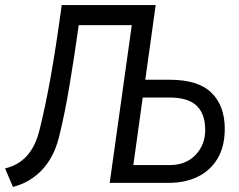

<svg xmlns="http://www.w3.org/2000/svg" viewBox="-37 -720 943 756"><path d="M14 16 -17 -57Q35 -69 69 -106.5Q103 -144 119 -210Q141 -297 162.5 -417Q184 -537 206 -700H551L502 -621H273Q254 -485 235 -373.5Q216 -262 195 -179Q175 -100 128 -50.5Q81 -1 14 16ZM395 0 493 -700H576L535 -406H631Q744 -406 796 -354.5Q848 -303 848 -213Q848 -143 819.5 -95.5Q791 -48 741.5 -24Q692 0 628 0ZM488 -70H631Q695 -70 733 -110Q771 -150 771 -208Q771 -272 737 -304Q703 -336 631 -336H525Z"/></svg>

Font: Finlandica
Style: Italic
Weight: 400
Italic angle: -8°
Designer: Niklas Ekholm, Juho Hiilivirta, Jaakko Suomalainen
Foundry: Helsinki Type Studio
Version: Version 1.064